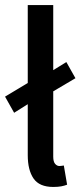

<svg xmlns="http://www.w3.org/2000/svg" viewBox="-27 -729 321 761"><path d="M184 12Q129 12 106 -21.5Q83 -55 83 -114V-316L29 -282L-7 -346L83 -400V-709H184V-451L236 -483L272 -419L184 -367V-108Q184 -88 191.5 -79.5Q199 -71 208 -71Q212 -71 215.5 -71.5Q219 -72 226 -73L239 3Q229 7 216 9.5Q203 12 184 12Z"/></svg>

Font: Assistant SemiBold
Style: Regular
Weight: 600
Designer: Hebrew By Ben Nathan, Latin by Paul Hunt
Version: Version 3.000